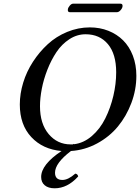

<svg xmlns="http://www.w3.org/2000/svg" viewBox="-20 -806 756 1036"><path d="M377.9 -29.8 378.9 -27.8Q431.2 -33.7 475.6 -72Q520 -110.4 548.1 -167Q576.2 -223.6 591.6 -288.6Q606.9 -353.5 606.9 -416Q606.9 -514.6 562.3 -567.9Q517.6 -621.1 441.9 -621.1Q395 -621.1 354 -594.2Q313 -567.4 284.7 -524.9Q256.3 -482.4 235.8 -430.2Q215.3 -377.9 205.6 -327.1Q195.8 -276.4 195.8 -232.9Q195.8 -138.2 242.7 -82.5Q289.6 -26.9 360.8 -26.9H373Q374 -27.3 375.5 -28.3Q377 -29.3 377.9 -29.8ZM401.9 146Q344.2 210 274.9 210Q240.7 210 221.4 193.8Q202.1 177.7 202.1 148.9Q202.1 82 312 8.8Q210.9 0 148.9 -66.4Q86.9 -132.8 86.9 -242.2Q86.9 -300.3 105.2 -360.1Q123.5 -419.9 158 -472.9Q192.4 -525.9 237.8 -567.6Q283.2 -609.4 342.5 -633.8Q401.9 -658.2 464.8 -658.2Q518.6 -658.2 564.7 -639.9Q610.8 -621.6 644.3 -588.4Q677.7 -555.2 696.8 -505.9Q715.8 -456.5 715.8 -397Q715.8 -322.3 689 -250.7Q662.1 -179.2 616.2 -123.5Q570.3 -67.9 503.9 -32Q437.5 3.9 362.8 8.8Q276.9 74.2 276.9 126Q276.9 165 316.9 165Q347.7 165 386.2 130.9Q398.9 132.3 401.9 146ZM610.8 -740.2H356.9Q344.2 -740.2 346.2 -755.9Q347.7 -765.6 356.7 -775.9Q365.7 -786.1 374 -786.1H629.9Q643.1 -786.1 641.1 -771Q639.6 -760.7 630.1 -750.5Q620.6 -740.2 610.8 -740.2Z"/></svg>

Font: Common Serif Medium
Style: Italic
Weight: 500
Italic angle: -12°
Designer: Philipp H. Poll, Khaled Hosny
Foundry: Stefan Peev, Context Ltd.
Version: Version 1.026